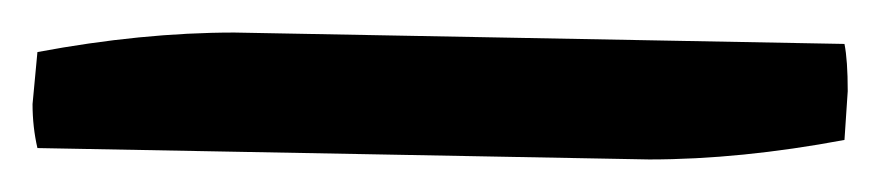

<svg xmlns="http://www.w3.org/2000/svg" viewBox="-20 138 543 118"><path d="M499 165Q501 175 501 194L499 224Q435 236 379 236L3 229Q0 216 0 202L3 170Q67 158 124 158Z"/></svg>

Font: Inika
Style: Regular
Weight: 400
Designer: Constanza Artigas Preller
Foundry: Constanza Artigas Preller
Version: Version 1.001